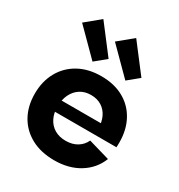

<svg xmlns="http://www.w3.org/2000/svg" viewBox="-202 -996 1064 1142"><g transform="rotate(30 330.5 -425.0)"><path d="M398.5 -862.5 544 -672.5 469 -611 299.5 -781ZM173 -862.5 318.5 -672.5 243.5 -611 74 -781ZM339 11.5Q247 11.5 180.2 -24.8Q113.5 -61 77.5 -125.2Q41.5 -189.5 41.5 -274.5Q41.5 -359.5 77.5 -424.5Q113.5 -489.5 179.2 -526Q245 -562.5 333.5 -562.5Q423 -562.5 487.8 -526.2Q552.5 -490 587.5 -425Q622.5 -360 622.5 -274.5Q622.5 -263 622.2 -255.2Q622 -247.5 621.5 -241H471.5Q472.5 -249.5 472.8 -259.2Q473 -269 473 -280.5Q473 -326.5 456.8 -361.2Q440.5 -396 409.8 -415.5Q379 -435 336 -435Q294 -435 262.8 -415Q231.5 -395 214 -359Q196.5 -323 196.5 -274.5Q196.5 -230 213.8 -195.8Q231 -161.5 263.2 -142.2Q295.5 -123 340 -123Q385.5 -123 418.2 -143Q451 -163 466.5 -197.5L613 -155Q582.5 -77.5 510.5 -33Q438.5 11.5 339 11.5ZM138 -241V-318.5H531.5L548.5 -241Z"/></g></svg>

Font: Hepta Slab ExtraLight
Style: Bold
Weight: 700
Version: Version 1.102